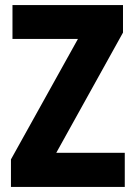

<svg xmlns="http://www.w3.org/2000/svg" viewBox="-20 -734 532 754"><path d="M470 0H23V-108L286 -581H29V-714H463V-606L201 -134H470Z"/></svg>

Font: Noto Sans Myanmar Condensed ExtraBold
Style: Regular
Weight: 800
Width: 3
Designer: Monotype Design Team
Foundry: Monotype Imaging Inc.
Version: Version 2.107; ttfautohint (v1.8.4.7-5d5b)